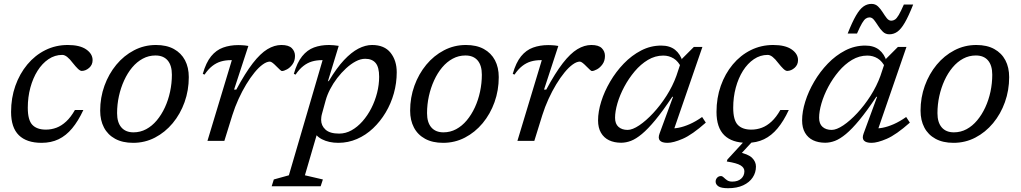

<svg xmlns="http://www.w3.org/2000/svg" viewBox="-20 -725 5252 988"><path d="M300.5 -442.5Q262 -442.5 229.5 -420.5Q197 -398.5 173.2 -360.8Q149.5 -323 136.2 -274Q123 -225 123 -170.5Q123 -107 146.5 -82.5Q170 -58 216 -58Q244.5 -58 270.5 -67.8Q296.5 -77.5 320.5 -99.8Q344.5 -122 365.5 -159H409Q382.5 -102 351.2 -64.5Q320 -27 281.5 -8.5Q243 10 194 10Q117 10 77 -29.2Q37 -68.5 37 -149Q37 -221 59 -283.2Q81 -345.5 120.5 -393Q160 -440.5 213.2 -467Q266.5 -493.5 329 -493.5Q390.5 -493.5 423.5 -470.8Q456.5 -448 456.5 -415.5Q456.5 -391.5 439 -376Q421.5 -360.5 401 -360Q392.5 -360 381 -371Q369.5 -382 354.5 -401Q339.5 -421 326 -431.8Q312.5 -442.5 300.5 -442.5Z M782.5 -493.5Q837 -493.5 874.8 -472.8Q912.5 -452 932 -415Q951.5 -378 951.5 -328Q951.5 -260.5 929.8 -199.5Q908 -138.5 868.8 -91.2Q829.5 -44 777.5 -17Q725.5 10 665 10Q610.5 10 572.5 -10.8Q534.5 -31.5 515 -68.8Q495.5 -106 495.5 -155.5Q495.5 -223 517.5 -283.8Q539.5 -344.5 578.5 -391.8Q617.5 -439 669.8 -466.2Q722 -493.5 782.5 -493.5ZM667 -44Q702 -44 732.2 -60.2Q762.5 -76.5 786.8 -105.5Q811 -134.5 828.5 -172.2Q846 -210 855.2 -253.2Q864.5 -296.5 864.5 -340.5Q864.5 -388.5 842.8 -414Q821 -439.5 780 -439.5Q745 -439.5 714.8 -423.2Q684.5 -407 660.2 -378Q636 -349 618.8 -311.2Q601.5 -273.5 592 -230.5Q582.5 -187.5 582.5 -142.5Q582.5 -95 604.5 -69.5Q626.5 -44 667 -44Z M1173 -415.5Q1172 -415.5 1170.5 -415.5Q1169 -415.5 1167.5 -415.5Q1140 -415.5 1116.5 -408.5Q1093 -401.5 1072.2 -385.2Q1051.5 -369 1032.5 -341L1023.5 -345Q1040 -403 1066.2 -435.2Q1092.5 -467.5 1128 -480.2Q1163.5 -493 1206 -493Q1214.5 -493 1223 -492.5Q1231.5 -492 1240.5 -491.2Q1249.5 -490.5 1258 -488.5L1184.5 -264H1196Q1242 -349.5 1281 -399.8Q1320 -450 1356 -471.8Q1392 -493.5 1428 -493.5Q1465.5 -493.5 1481.8 -477Q1498 -460.5 1498 -437.5Q1498 -412 1485.5 -394.5Q1473 -377 1457 -368.2Q1441 -359.5 1430.5 -359.5Q1427.5 -359.5 1420 -366.5Q1412.5 -373.5 1402.5 -383.5Q1393 -393.5 1383.8 -400.8Q1374.5 -408 1369 -408Q1352.5 -408 1332 -393.2Q1311.5 -378.5 1290 -352.2Q1268.5 -326 1247.2 -291Q1226 -256 1207.5 -215.5Q1189 -175 1175.5 -132L1134.5 0H1047.5Z M1638 -143.5Q1634.5 -131.5 1633.5 -123Q1632.5 -114.5 1632.5 -108.5Q1632.5 -78.5 1655 -58Q1677.5 -37.5 1725 -37.5Q1758.5 -37.5 1789 -54.5Q1819.5 -71.5 1845.5 -101Q1871.5 -130.5 1890.8 -168.2Q1910 -206 1920.5 -247.5Q1931 -289 1931 -330Q1931 -379.5 1912.8 -401Q1894.5 -422.5 1859.5 -422.5Q1835.5 -422.5 1810.5 -409.2Q1785.5 -396 1761 -373.5Q1736.5 -351 1715.2 -323.2Q1694 -295.5 1678.8 -266Q1663.5 -236.5 1656 -209ZM1591 -62.5H1619L1549 177L1641.5 198.5L1630 233.5H1378L1389 198.5L1466.5 177L1640 -415.5Q1639.5 -415.5 1638.2 -415.5Q1637 -415.5 1636 -415.5Q1608.5 -415.5 1585 -408.5Q1561.5 -401.5 1540.8 -385.2Q1520 -369 1501 -341L1492 -345Q1508.5 -403 1534.8 -435.5Q1561 -468 1595.8 -480.8Q1630.5 -493.5 1673 -493.5Q1685.5 -493.5 1697.8 -492.2Q1710 -491 1723 -489L1667 -305.5L1673.5 -310.5Q1712.5 -375.5 1750.2 -415.8Q1788 -456 1824.2 -474.8Q1860.5 -493.5 1894.5 -493.5Q1958 -493.5 1989.8 -453.5Q2021.5 -413.5 2021.5 -353Q2021.5 -298 2006.8 -245Q1992 -192 1964.5 -146Q1937 -100 1899.8 -64.8Q1862.5 -29.5 1817 -9.8Q1771.5 10 1721 10Q1672.5 10 1636.5 -8.5Q1600.5 -27 1591 -62.5Z M2377.5 -493.5Q2432 -493.5 2469.8 -472.8Q2507.5 -452 2527 -415Q2546.5 -378 2546.5 -328Q2546.5 -260.5 2524.8 -199.5Q2503 -138.5 2463.8 -91.2Q2424.5 -44 2372.5 -17Q2320.5 10 2260 10Q2205.5 10 2167.5 -10.8Q2129.5 -31.5 2110 -68.8Q2090.5 -106 2090.5 -155.5Q2090.5 -223 2112.5 -283.8Q2134.5 -344.5 2173.5 -391.8Q2212.5 -439 2264.8 -466.2Q2317 -493.5 2377.5 -493.5ZM2262 -44Q2297 -44 2327.2 -60.2Q2357.5 -76.5 2381.8 -105.5Q2406 -134.5 2423.5 -172.2Q2441 -210 2450.2 -253.2Q2459.5 -296.5 2459.5 -340.5Q2459.5 -388.5 2437.8 -414Q2416 -439.5 2375 -439.5Q2340 -439.5 2309.8 -423.2Q2279.5 -407 2255.2 -378Q2231 -349 2213.8 -311.2Q2196.5 -273.5 2187 -230.5Q2177.5 -187.5 2177.5 -142.5Q2177.5 -95 2199.5 -69.5Q2221.5 -44 2262 -44Z M2768 -415.5Q2767 -415.5 2765.5 -415.5Q2764 -415.5 2762.5 -415.5Q2735 -415.5 2711.5 -408.5Q2688 -401.5 2667.2 -385.2Q2646.5 -369 2627.5 -341L2618.5 -345Q2635 -403 2661.2 -435.2Q2687.5 -467.5 2723 -480.2Q2758.5 -493 2801 -493Q2809.5 -493 2818 -492.5Q2826.5 -492 2835.5 -491.2Q2844.5 -490.5 2853 -488.5L2779.5 -264H2791Q2837 -349.5 2876 -399.8Q2915 -450 2951 -471.8Q2987 -493.5 3023 -493.5Q3060.5 -493.5 3076.8 -477Q3093 -460.5 3093 -437.5Q3093 -412 3080.5 -394.5Q3068 -377 3052 -368.2Q3036 -359.5 3025.5 -359.5Q3022.5 -359.5 3015 -366.5Q3007.5 -373.5 2997.5 -383.5Q2988 -393.5 2978.8 -400.8Q2969.5 -408 2964 -408Q2947.5 -408 2927 -393.2Q2906.5 -378.5 2885 -352.2Q2863.5 -326 2842.2 -291Q2821 -256 2802.5 -215.5Q2784 -175 2770.5 -132L2729.5 0H2642.5Z M3374 -38 3443.5 -227H3439.5Q3390.5 -153.5 3352.2 -107.2Q3314 -61 3283.2 -35.5Q3252.5 -10 3226.8 -0.2Q3201 9.5 3176.5 9.5Q3141 9.5 3114.2 -3.2Q3087.5 -16 3072.5 -41.8Q3057.5 -67.5 3057.5 -105.5Q3057.5 -150.5 3073.8 -202.5Q3090 -254.5 3119.8 -305.2Q3149.5 -356 3190 -398Q3230.5 -440 3279.2 -465.2Q3328 -490.5 3382.5 -490.5Q3426.5 -490.5 3453.8 -468.8Q3481 -447 3493.5 -406.5L3486 -377Q3470.5 -409.5 3446.5 -424.2Q3422.5 -439 3393 -439Q3351.5 -439 3314.2 -416.8Q3277 -394.5 3246 -357.8Q3215 -321 3192.2 -278.2Q3169.5 -235.5 3157.2 -193.5Q3145 -151.5 3145 -119Q3145 -87.5 3162.8 -72Q3180.5 -56.5 3209.5 -56.5Q3234.5 -56.5 3269.5 -80Q3304.5 -103.5 3341.2 -143Q3378 -182.5 3409.8 -232.2Q3441.5 -282 3460.5 -334.5L3490 -423L3550.5 -483.5H3594.5L3440.5 -37L3423 -65Q3444.5 -62.5 3471.2 -67.5Q3498 -72.5 3529.2 -86.2Q3560.5 -100 3593 -123L3612 -94Q3541.5 -31.5 3493.2 -10.8Q3445 10 3415 10Q3386 10 3375.5 -2Q3365 -14 3374 -38Z M3726.5 243.5Q3691 243.5 3676.8 233.8Q3662.5 224 3662.5 209.5Q3662.5 198 3670.2 189.5Q3678 181 3690 181Q3697 181 3704 188Q3711 195 3721 202.2Q3731 209.5 3748 209.5Q3777 209.5 3793.8 194.5Q3810.5 179.5 3810.5 156Q3810.5 138 3791 126Q3771.5 114 3720 106L3723 96L3824.5 -14.5H3868L3769.5 92L3776 56.5Q3830 67.5 3850 87.2Q3870 107 3870 132Q3870 163 3853.2 188.2Q3836.5 213.5 3804.5 228.5Q3772.5 243.5 3726.5 243.5ZM3930.5 -442.5Q3892 -442.5 3859.5 -420.5Q3827 -398.5 3803.2 -360.8Q3779.5 -323 3766.2 -274Q3753 -225 3753 -170.5Q3753 -107 3776.5 -82.5Q3800 -58 3846 -58Q3874.5 -58 3900.5 -67.8Q3926.5 -77.5 3950.5 -99.8Q3974.5 -122 3995.5 -159H4039Q4012.5 -102 3981.2 -64.5Q3950 -27 3911.5 -8.5Q3873 10 3824 10Q3747 10 3707 -29.2Q3667 -68.5 3667 -149Q3667 -221 3689 -283.2Q3711 -345.5 3750.5 -393Q3790 -440.5 3843.2 -467Q3896.5 -493.5 3959 -493.5Q4020.5 -493.5 4053.5 -470.8Q4086.5 -448 4086.5 -415.5Q4086.5 -391.5 4069 -376Q4051.5 -360.5 4031 -360Q4022.5 -360 4011 -371Q3999.5 -382 3984.5 -401Q3969.5 -421 3956 -431.8Q3942.5 -442.5 3930.5 -442.5Z M4424 -38 4493.5 -227H4489.5Q4440.5 -153.5 4402.2 -107.2Q4364 -61 4333.2 -35.5Q4302.5 -10 4276.8 -0.2Q4251 9.5 4226.5 9.5Q4191 9.5 4164.2 -3.2Q4137.5 -16 4122.5 -41.8Q4107.5 -67.5 4107.5 -105.5Q4107.5 -150.5 4123.8 -202.5Q4140 -254.5 4169.8 -305.2Q4199.5 -356 4240 -398Q4280.5 -440 4329.2 -465.2Q4378 -490.5 4432.5 -490.5Q4476.5 -490.5 4503.8 -468.8Q4531 -447 4543.5 -406.5L4536 -377Q4520.5 -409.5 4496.5 -424.2Q4472.5 -439 4443 -439Q4401.5 -439 4364.2 -416.8Q4327 -394.5 4296 -357.8Q4265 -321 4242.2 -278.2Q4219.5 -235.5 4207.2 -193.5Q4195 -151.5 4195 -119Q4195 -87.5 4212.8 -72Q4230.5 -56.5 4259.5 -56.5Q4284.5 -56.5 4319.5 -80Q4354.5 -103.5 4391.2 -143Q4428 -182.5 4459.8 -232.2Q4491.5 -282 4510.5 -334.5L4540 -423L4600.5 -483.5H4644.5L4490.5 -37L4473 -65Q4494.5 -62.5 4521.2 -67.5Q4548 -72.5 4579.2 -86.2Q4610.5 -100 4643 -123L4662 -94Q4591.5 -31.5 4543.2 -10.8Q4495 10 4465 10Q4436 10 4425.5 -2Q4415 -14 4424 -38ZM4679 -701.5Q4655.5 -642 4636.2 -608.8Q4617 -575.5 4598 -562Q4579 -548.5 4556.5 -548.5Q4536.5 -548.5 4523 -561.8Q4509.5 -575 4498.8 -592Q4488 -609 4477.8 -622.2Q4467.5 -635.5 4454.5 -635.5Q4444.5 -635.5 4435.5 -629.5Q4426.5 -623.5 4416 -605.8Q4405.5 -588 4390 -552.5H4342Q4365.5 -612 4384.8 -645Q4404 -678 4423 -691.5Q4442 -705 4464.5 -705Q4484.5 -705 4498 -692Q4511.5 -679 4522.2 -661.8Q4533 -644.5 4543.2 -631.5Q4553.5 -618.5 4566.5 -618.5Q4576.5 -618.5 4585.5 -624.5Q4594.5 -630.5 4605 -648.2Q4615.5 -666 4631 -701.5Z M5004 -493.5Q5058.5 -493.5 5096.2 -472.8Q5134 -452 5153.5 -415Q5173 -378 5173 -328Q5173 -260.5 5151.2 -199.5Q5129.5 -138.5 5090.2 -91.2Q5051 -44 4999 -17Q4947 10 4886.5 10Q4832 10 4794 -10.8Q4756 -31.5 4736.5 -68.8Q4717 -106 4717 -155.5Q4717 -223 4739 -283.8Q4761 -344.5 4800 -391.8Q4839 -439 4891.2 -466.2Q4943.5 -493.5 5004 -493.5ZM4888.5 -44Q4923.5 -44 4953.8 -60.2Q4984 -76.5 5008.2 -105.5Q5032.5 -134.5 5050 -172.2Q5067.5 -210 5076.8 -253.2Q5086 -296.5 5086 -340.5Q5086 -388.5 5064.2 -414Q5042.5 -439.5 5001.5 -439.5Q4966.5 -439.5 4936.2 -423.2Q4906 -407 4881.8 -378Q4857.5 -349 4840.2 -311.2Q4823 -273.5 4813.5 -230.5Q4804 -187.5 4804 -142.5Q4804 -95 4826 -69.5Q4848 -44 4888.5 -44Z"/></svg>

Font: Newsreader 10pt
Style: Italic
Weight: 400
Italic angle: -17°
Version: Version 1.003